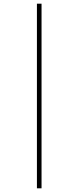

<svg xmlns="http://www.w3.org/2000/svg" viewBox="-20 -731 425 1040"><path d="M180 289V-711H205V289Z"/></svg>

Font: EauTestInfant Extralight
Style: Regular
Weight: 250
Designer: Christian Thalmann (Catharsis Fonts)
Version: Version 0.001;PS 000.001;hotconv 1.0.88;makeotf.lib2.5.64775